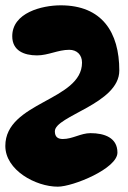

<svg xmlns="http://www.w3.org/2000/svg" viewBox="-27 -634 482 721"><path d="M-7 -86C-7 5 107 67 190 67C247 67 414 -1 414 -61C414 -117 365 -134 313 -134C276 -134 246 -112 209 -112C190 -112 179 -120 179 -141C179 -199 421 -244 421 -369C421 -513 356 -614 201 -614C130 -614 19 -586 19 -498C19 -444 63 -426 112 -426C154 -426 191 -447 233 -447C262 -447 281 -428 281 -399C281 -255 -7 -252 -7 -86Z"/></svg>

Font: Charger
Style: Overspray
Weight: 400
Designer: Jasper
Foundry: Cannot Into Space Fonts
Version: Version 0.980